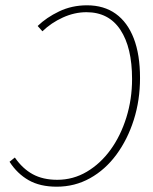

<svg xmlns="http://www.w3.org/2000/svg" viewBox="-20 -692 576 724"><path d="M194 12Q131 12 88 -12.5Q45 -37 16 -82L36 -98Q65 -56 103.5 -35Q142 -14 196 -14Q256 -14 307.5 -44.5Q359 -75 397 -127.5Q435 -180 456.5 -249Q478 -318 478 -394Q478 -513 434 -579.5Q390 -646 306 -646Q261 -646 217 -626Q173 -606 140 -574L122 -594Q155 -626 203 -649Q251 -672 308 -672Q372 -672 416.5 -640Q461 -608 484.5 -547Q508 -486 508 -398Q508 -314 484.5 -240Q461 -166 419 -109Q377 -52 319.5 -20Q262 12 194 12Z"/></svg>

Font: Source Sans 3 ExtraLight ExtraLight
Style: Italic
Weight: 250
Italic angle: -11°
Version: Version 3.052;hotconv 1.1.0;makeotfexe 2.6.0